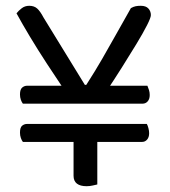

<svg xmlns="http://www.w3.org/2000/svg" viewBox="-20 -638 586 663"><path d="M345 -319 205 -323Q174 -369 142 -418Q110 -467 83 -512Q56 -557 37 -592Q44 -601 55 -609.5Q66 -618 81 -618Q98 -618 108.5 -608.5Q119 -599 130 -578L273 -345H278Q310 -395 333 -435Q356 -475 379 -516Q402 -557 432 -610Q441 -615 448.5 -616.5Q456 -618 466 -618Q484 -618 492.5 -608.5Q501 -599 501 -586Q501 -577 487.5 -550.5Q474 -524 451 -486Q428 -448 400.5 -404.5Q373 -361 345 -319ZM234 -193H316V-1Q311 0 300.5 2.5Q290 5 279 5Q257 5 245.5 -4Q234 -13 234 -31ZM244 -280 264 -342H489Q492 -335 494.5 -327Q497 -319 497 -310Q497 -296 490 -288Q483 -280 472 -280ZM291 -342 307 -280H59Q55 -285 52 -293.5Q49 -302 49 -312Q49 -329 56.5 -335.5Q64 -342 74 -342ZM471 -148H59Q55 -153 52 -161.5Q49 -170 49 -180Q49 -198 56.5 -204Q64 -210 73 -210H487Q490 -205 492.5 -195.5Q495 -186 495 -178Q495 -164 488 -156Q481 -148 471 -148Z"/></svg>

Font: Baloo Tamma 2
Style: Regular
Weight: 400
Designer: Divya Kowshik, Shuchita Grover and Ek Type
Foundry: Ek Type
Version: Version 1.700